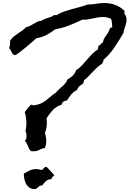

<svg xmlns="http://www.w3.org/2000/svg" viewBox="-20 -989 860 1275"><path d="M820.3 -860.4Q820.3 -836.9 811.5 -814.5Q802.7 -792 799.8 -769.5Q771.5 -721.7 740.7 -675.3Q710 -628.9 667 -591.8V-587.9Q667 -581.1 663.6 -578.1Q660.2 -575.2 660.2 -567.4Q641.6 -556.6 626.5 -542.5Q611.3 -528.3 597.2 -513.2Q583 -498 568.4 -482.9Q553.7 -467.8 537.1 -455.1L538.1 -453.1Q538.1 -448.2 535.2 -446.3Q532.2 -444.3 534.2 -436.5Q520.5 -427.7 508.8 -418Q497.1 -408.2 492.2 -391.6Q468.8 -380.9 453.6 -362.3Q438.5 -343.8 424.8 -322.3Q413.1 -320.3 402.3 -314.5Q391.6 -308.6 389.6 -293.9Q354.5 -283.2 331.5 -258.8Q308.6 -234.4 289.1 -203.1Q290 -195.3 290.5 -187.5Q291 -179.7 291 -171.9Q291 -138.7 278.3 -105.5Q287.1 -79.1 287.1 -52.7Q287.1 -28.3 278.3 -6.8Q256.8 -2.9 241.2 6.3Q225.6 15.6 202.1 15.6Q197.3 15.6 192.9 15.1Q188.5 14.6 183.6 13.7Q170.9 -2 164.6 -21Q158.2 -40 144.5 -55.7Q152.3 -59.6 154.3 -68.8Q156.2 -78.1 156.2 -85.9Q156.2 -93.8 154.8 -103Q153.3 -112.3 149.4 -119.1Q155.3 -143.6 155.3 -170.9Q155.3 -207 144.5 -245.1Q154.3 -258.8 164.6 -271Q174.8 -283.2 186.5 -293.9Q191.4 -293 194.8 -291.5Q198.2 -290 203.1 -290H208Q235.4 -293.9 253.4 -302.7Q271.5 -311.5 286.6 -323.2Q301.8 -335 316.4 -348.1Q331.1 -361.3 351.6 -374Q360.4 -385.7 371.1 -395.5Q381.8 -405.3 393.1 -415Q404.3 -424.8 413.6 -436Q422.9 -447.3 428.7 -461.9Q448.2 -472.7 462.9 -486.3Q477.5 -500 485.4 -522.5Q506.8 -536.1 523.9 -554.7Q541 -573.2 557.6 -592.8Q574.2 -612.3 591.8 -630.4Q609.4 -648.4 631.8 -662.1Q631.8 -663.1 631.3 -664.1Q630.9 -665 630.9 -667Q630.9 -671.9 632.3 -676.3Q633.8 -680.7 634.8 -685.5Q645.5 -688.5 649.9 -696.3Q654.3 -704.1 663.1 -707Q667 -728.5 677.2 -742.2Q687.5 -755.9 698.2 -773.4Q702.1 -779.3 704.1 -786.1Q706.1 -793 709 -797.9Q710.9 -802.7 716.3 -804.7Q721.7 -806.6 725.6 -808.6Q723.6 -821.3 723.1 -837.9Q722.7 -854.5 715.8 -865.2Q689.5 -876 663.1 -876Q645.5 -876 628.9 -873Q612.3 -870.1 595.2 -866.2Q578.1 -862.3 561.5 -859.9Q544.9 -857.4 527.3 -858.4Q483.4 -837.9 439.5 -820.3Q395.5 -802.7 347.7 -794.9Q318.4 -772.5 288.6 -756.8Q258.8 -741.2 221.7 -735.4Q215.8 -729.5 194.3 -710.9Q172.9 -692.4 149.4 -672.9Q126 -653.3 105.5 -638.2Q85 -623 80.1 -623Q71.3 -623 65.9 -629.4Q60.5 -635.7 56.6 -643.6Q52.7 -651.4 48.8 -658.7Q44.9 -666 40 -668.9Q44.9 -679.7 46.4 -692.4Q47.9 -705.1 46.9 -717.8Q55.7 -733.4 69.3 -744.6Q83 -755.9 97.7 -765.6Q112.3 -775.4 126.5 -785.2Q140.6 -794.9 152.3 -808.6Q167 -810.5 179.7 -817.4Q192.4 -824.2 204.6 -831.5Q216.8 -838.9 228.5 -844.7Q240.2 -850.6 253.9 -850.6Q263.7 -857.4 274.4 -861.8Q285.2 -866.2 296.4 -869.6Q307.6 -873 318.4 -877Q329.1 -880.9 337.9 -888.7H355.5Q378.9 -903.3 404.8 -912.1Q430.7 -920.9 457 -928.2Q483.4 -935.5 509.8 -942.4Q536.1 -949.2 561.5 -959Q589.8 -959 617.2 -963.9Q644.5 -968.8 672.9 -968.8Q711.9 -968.8 745.1 -956.5Q778.3 -944.3 806.6 -917V-896.5Q820.3 -881.8 820.3 -860.4ZM340.8 174.8Q337.9 178.7 334.5 181.2Q331.1 183.6 328.1 186Q325.2 188.5 323.7 191.4Q322.3 194.3 324.2 200.2Q299.8 201.2 286.6 212.4Q273.4 223.6 260.7 242.2Q243.2 242.2 235.8 251.5Q228.5 260.7 214.8 266.6H210.9Q189.5 266.6 175.8 257.3Q162.1 248 153.8 233.4Q145.5 218.8 142.1 200.7Q138.7 182.6 137.7 165Q156.2 152.3 176.8 143.1Q197.3 133.8 219.7 133.8Q237.3 133.8 253.9 139.6Q259.8 139.6 263.2 136.2Q266.6 132.8 270 128.9Q273.4 125 277.3 122.1Q281.2 119.1 289.1 119.1Q302.7 131.8 315.4 146.5Q328.1 161.1 340.8 174.8Z"/></svg>

Font: Rock Salt
Style: Regular
Weight: 400
Version: Version 1.001